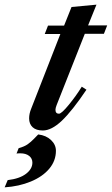

<svg xmlns="http://www.w3.org/2000/svg" viewBox="-97 -552 480 824"><path d="M28 -44Q28 -64 37 -86L162 -406H95L109 -442H178L210 -522L317 -532L281 -443H363L349 -407H267L146 -101Q141 -88 141 -81Q141 -64 156 -64Q167 -64 198.5 -102.5Q230 -141 254 -180L274 -167Q212 -75 168 -33.5Q124 8 87 8Q58 8 43 -6Q28 -20 28 -44ZM-64 221Q-13 215 14.5 194Q42 173 42 146Q42 128 28 117Q14 106 -10 106Q-21 106 -26 107L-17 84Q8 77 22 67Q36 57 48.5 44Q61 31 67 25Q101 29 122 49Q143 69 143 95Q143 138 114.5 172Q86 206 35.5 227Q-15 248 -77 252Z"/></svg>

Font: Ibarra Real Nova
Style: Bold Italic
Weight: 700
Italic angle: -22°
Designer: Jose Maria Ribagorda & Octavio Pardo
Foundry: Octavio Pardo
Version: Version 1.014